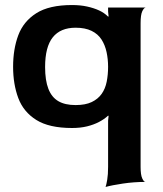

<svg xmlns="http://www.w3.org/2000/svg" viewBox="-20 -498 648 762"><path d="M399 244Q402 236 405.5 215.5Q409 195 409 164V-19L411 -38L409 -39Q394 -25 373 -14Q352 -3 325.5 3.5Q299 10 266 10Q175 10 124 -22Q73 -54 52.5 -109Q32 -164 32 -233Q32 -303 52.5 -358Q73 -413 124 -445.5Q175 -478 266 -478Q299 -478 326 -472Q353 -466 373.5 -456.5Q394 -447 409 -432L411 -433L409 -452V-468H558Q551 -467 544.5 -453Q538 -439 538 -406V164Q538 196 544.5 210Q551 224 557 224Q512 224 468 230.5Q424 237 399 244ZM280 -81Q319 -81 344 -93Q369 -105 383.5 -125.5Q398 -146 403.5 -174Q409 -202 409 -233Q409 -263 403 -291Q397 -319 383 -341Q369 -363 343.5 -375.5Q318 -388 280 -388Q220 -388 189.5 -350Q159 -312 159 -232Q159 -179 172 -145.5Q185 -112 211.5 -96.5Q238 -81 280 -81Z"/></svg>

Font: Red Rose SemiBold
Style: Regular
Weight: 600
Designer: Jaikishan Patel
Version: Version 2.000